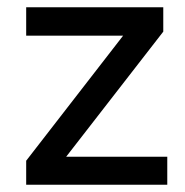

<svg xmlns="http://www.w3.org/2000/svg" viewBox="-20 -508 508 528"><path d="M52 0V-66L338 -435V-410H52V-488H429V-421L141 -50V-77H440V0Z"/></svg>

Font: Nunito Sans 12pt SemiBold
Style: Regular
Weight: 600
Designer: Vernon Adams
Foundry: Vernon Adams
Version: Version 3.101;gftools[0.9.27]